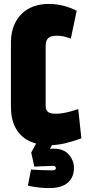

<svg xmlns="http://www.w3.org/2000/svg" viewBox="-20 -732 467 984"><path d="M253 0H167L140 50L156 122Q166 121 186.5 120.5Q207 120 226 119Q245 118 249 118Q258 118 262 120.5Q266 123 266 130Q266 134 264 136.5Q262 139 258.5 140Q255 141 248 141Q223 141 198 140Q173 139 156.5 138Q140 137 139 137L123 219Q128 221 144.5 224Q161 227 184.5 229.5Q208 232 233 232Q295 232 327 204.5Q359 177 359 129Q359 90 332.5 60Q306 30 257 30Q254 30 247.5 30Q241 30 236 31ZM343 -534 373 -677Q337 -695 301 -703.5Q265 -712 229 -712Q174 -712 130.5 -689.5Q87 -667 61.5 -622Q36 -577 36 -511V-184Q36 -121 59.5 -77Q83 -33 127.5 -10.5Q172 12 234 12Q272 12 313 2.5Q354 -7 397 -23L381 -173Q372 -170 352.5 -164Q333 -158 310 -153.5Q287 -149 266 -149Q256 -149 243.5 -151Q231 -153 222.5 -162Q214 -171 214 -192V-494Q214 -520 223 -531.5Q232 -543 245 -546Q258 -549 269 -549Q292 -549 308 -545Q324 -541 343 -534Z"/></svg>

Font: Advent Pro Black
Style: Regular
Weight: 900
Version: Version 3.000